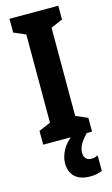

<svg xmlns="http://www.w3.org/2000/svg" viewBox="-142 -765 616 1052"><g transform="rotate(-15 166.5 -239.5)"><path d="M305 0H28V-78L95 -107V-607L28 -636V-714H305V-636L238 -607V-107L305 -78ZM222 100Q222 119 233 131Q244 143 264 143Q277 143 285.5 140Q294 137 301 134V222Q290 227 273 231Q256 235 235 235Q176 235 146.5 207Q117 179 117 130Q117 95 137 57Q157 19 204 -16L275 0Q244 33 233 55Q222 77 222 100Z"/></g></svg>

Font: Noto Sans Bengali ExtraCondensed
Style: Bold
Weight: 700
Width: 2
Designer: Joana Ranito - Universal Thirst; Jelle Bosma - Monotype Design Team
Foundry: Universal Thirst ehf.
Version: Version 3.000; ttfautohint (v1.8.4.7-5d5b)